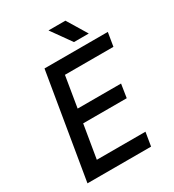

<svg xmlns="http://www.w3.org/2000/svg" viewBox="-207 -995 1006 1111"><g transform="rotate(-30 295.5 -439.5)"><path d="M163 -700H586L571 -609H247L213 -403H503L489 -313H198L161 -91H486L471 0H46ZM293 -879H406L486 -747H387Z"/></g></svg>

Font: Oak Sans Medium
Style: Italic
Weight: 500
Italic angle: -9.49998°
Foundry: Erik Kennedy, Walven
Version: Version 1.000